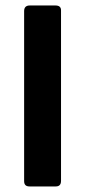

<svg xmlns="http://www.w3.org/2000/svg" viewBox="-20 -670 307 690"><path d="M180.7 0H85.7Q66.7 0 66.7 -19V-630Q66.7 -650.3 87 -650.3H179.3Q200.3 -650.3 199.3 -631.3V-20Q199.3 0 180.7 0Z"/></svg>

Font: Vivano Light
Style: Regular
Weight: 300
Designer: Joe Prince, Josias Burgherr
Version: Version 2.064;September 19, 2022;FontCreator 14.0.0.2877 64-